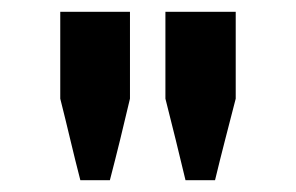

<svg xmlns="http://www.w3.org/2000/svg" viewBox="-20 -706 501 325"><path d="M116 -401H166C178 -447 189 -492 200 -539V-686H82V-539C94 -492 104 -447 116 -401ZM294 -401H344C355 -447 367 -492 379 -539V-686H260V-539C272 -492 283 -447 294 -401Z"/></svg>

Font: Chivo
Style: Bold
Weight: 700
Designer: Hector Gatti
Foundry: Omnibus-Type
Version: Version 1.003;PS 001.003;hotconv 1.0.70;makeotf.lib2.5.58329